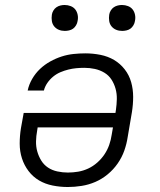

<svg xmlns="http://www.w3.org/2000/svg" viewBox="-20 -742 640 770"><path d="M252 8Q221 8 191 2Q161 -4 136.5 -18.5Q112 -33 94.5 -56Q77 -79 68 -107Q59 -135 59 -166Q59 -197 64 -228L75 -289H443L445 -302Q448 -323 448.5 -344.5Q449 -366 443.5 -386Q438 -406 427 -423Q416 -440 398.5 -450.5Q381 -461 360.5 -465.5Q340 -470 318 -470Q302 -470 286 -468.5Q270 -467 254 -463Q238 -459 222.5 -452.5Q207 -446 193.5 -435Q180 -424 170 -409.5Q160 -395 156 -379H91Q96 -403 109 -425.5Q122 -448 140.5 -465.5Q159 -483 181.5 -495.5Q204 -508 227.5 -515.5Q251 -523 275 -525.5Q299 -528 322 -528Q353 -528 383 -522Q413 -516 437.5 -501.5Q462 -487 480 -464Q498 -441 506 -412.5Q514 -384 514 -353.5Q514 -323 509 -292L492 -192Q488 -165 478.5 -138Q469 -111 452 -86.5Q435 -62 412 -43Q389 -24 362.5 -12.5Q336 -1 307.5 3.5Q279 8 252 8ZM252 -50Q273 -50 293.5 -53.5Q314 -57 333.5 -66Q353 -75 370 -90Q387 -105 399 -123Q411 -141 418 -161Q425 -181 428 -202L433 -231H131L129 -218Q125 -197 124.5 -175.5Q124 -154 129.5 -134.5Q135 -115 145.5 -98Q156 -81 172.5 -70Q189 -59 210 -54.5Q231 -50 252 -50ZM470 -618Q457 -618 446 -622.5Q435 -627 427.5 -636Q420 -645 418 -657.5Q416 -670 418 -683Q419 -691 424 -699.5Q429 -708 436.5 -713Q444 -718 452.5 -720Q461 -722 469 -722Q482 -722 493.5 -717.5Q505 -713 512 -704Q519 -695 521.5 -682.5Q524 -670 521 -657Q520 -649 515 -640.5Q510 -632 503 -627Q496 -622 487 -620Q478 -618 470 -618ZM240 -618Q227 -618 216 -622.5Q205 -627 197.5 -636Q190 -645 188 -657.5Q186 -670 188 -683Q189 -691 194 -699.5Q199 -708 206.5 -713Q214 -718 222.5 -720Q231 -722 239 -722Q252 -722 263.5 -717.5Q275 -713 282 -704Q289 -695 291.5 -682.5Q294 -670 291 -657Q290 -649 285 -640.5Q280 -632 273 -627Q266 -622 257 -620Q248 -618 240 -618Z"/></svg>

Font: Iosevka Aile Light
Style: Italic
Weight: 300
Italic angle: -9°
Designer: Belleve Invis
Foundry: Belleve Invis
Version: Version 31.1.0; ttfautohint (v1.8.4)